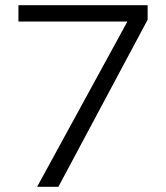

<svg xmlns="http://www.w3.org/2000/svg" viewBox="-20 -720 640 740"><path d="M123 0 471 -637H51V-700H549V-644L205 0Z"/></svg>

Font: Red Hat Text
Style: Regular
Weight: 400
Designer: Pentagram, MCKL
Foundry: MCKL
Version: Version 1.030